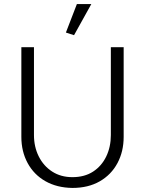

<svg xmlns="http://www.w3.org/2000/svg" viewBox="-20 -912 713 944"><path d="M147 -680H85V-239Q85 -167 116 -110Q147 -53 203.5 -21Q260 11 336 12Q414 12 470.5 -20.5Q527 -53 557.5 -110Q588 -167 588 -239V-680H525V-248Q525 -190 502.5 -143Q480 -96 438 -68.5Q396 -41 336 -41Q279 -41 236.5 -68.5Q194 -96 170.5 -143Q147 -190 147 -248ZM344 -739 429 -892H358L304 -752Z"/></svg>

Font: Catamaran Thin Light
Style: Regular
Weight: 300
Version: Version 2.000